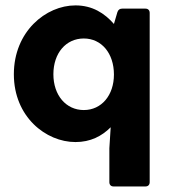

<svg xmlns="http://www.w3.org/2000/svg" viewBox="-20 -504 627 697"><path d="M406.2 -460 393.6 -417C359.4 -456.1 315.4 -484.4 253.9 -484.4C146.5 -484.4 30.3 -389.6 30.3 -234.4C30.3 -80.1 146.5 11.7 253.9 11.7C308.6 11.7 349.6 -9.8 381.8 -42L377 34.2V157.2C377 167 382.8 172.9 392.6 172.9H507.8C517.6 172.9 523.4 167 523.4 157.2V-457C523.4 -466.8 517.6 -472.7 507.8 -472.7H423.8C415 -472.7 409.2 -468.8 406.2 -460ZM284.2 -104.5C219.7 -104.5 173.8 -158.2 173.8 -234.4C173.8 -311.5 219.7 -364.3 284.2 -364.3C348.6 -364.3 393.6 -310.5 393.6 -233.4C393.6 -158.2 348.6 -104.5 284.2 -104.5Z"/></svg>

Font: Ed Sans Neue
Style: Bold
Weight: 700
Designer: Stephen Hutchings
Version: Version 1.004;PS 001.004;hotconv 1.0.88;makeotf.lib2.5.64775